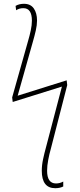

<svg xmlns="http://www.w3.org/2000/svg" viewBox="-20 -766 422 1011"><path d="M313 216V190Q295 200 275 200Q228 200 228 133Q228 107 234 75.5Q240 44 247 20L334 -318L331 -343L73 -262L153 -546Q162 -577 168.5 -605.5Q175 -634 175 -658Q175 -697 158 -721.5Q141 -746 106 -746Q81 -746 62 -735L65 -712Q81 -723 103 -723Q148 -723 148 -657Q148 -634 142 -606Q136 -578 128 -551L44 -253L47 -229L306 -310L221 14Q214 39 207 71.5Q200 104 200 133Q200 225 271 225Q295 225 313 216Z"/></svg>

Font: Noto Sans Display SemiCondensed Thin
Style: Regular
Weight: 250
Width: 4
Designer: Monotype Design team
Foundry: Monotype Imaging Inc.
Version: 1.000